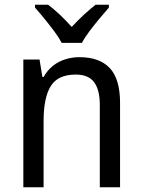

<svg xmlns="http://www.w3.org/2000/svg" viewBox="-20 -786 599 806"><path d="M313 -546Q398 -546 441 -500Q484 -454 484 -354V0H399V-345Q399 -409 375 -441Q351 -473 298 -473Q223 -473 193 -424.5Q163 -376 163 -278V0H78V-536H146L158 -463H163Q179 -491 202 -509.5Q225 -528 254 -537Q283 -546 313 -546ZM239 -606Q227 -629 207.5 -655Q188 -681 166.5 -707.5Q145 -734 127 -754V-766H182Q205 -749 231 -724.5Q257 -700 281 -673Q307 -701 331.5 -723.5Q356 -746 381 -766H437V-754Q420 -735 398 -708.5Q376 -682 356 -655.5Q336 -629 324 -606Z"/></svg>

Font: Noto Sans Thai SemiCondensed
Style: Regular
Weight: 400
Width: 4
Designer: Monotype Design Team
Foundry: Monotype Imaging Inc.
Version: Version 2.001